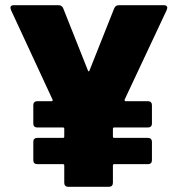

<svg xmlns="http://www.w3.org/2000/svg" viewBox="-20 -720 683 738"><path d="M623 -690 621 -682 459 -337Q458 -335 459.5 -333Q461 -331 463 -331H549Q556 -331 560 -327Q564 -323 564 -316V-245Q564 -238 560 -234Q556 -230 549 -230H419Q414 -230 414 -225V-195Q414 -190 419 -190H549Q556 -190 560 -186Q564 -182 564 -175V-104Q564 -97 560 -93Q556 -89 549 -89H419Q414 -89 414 -84V-17Q414 -10 410 -6Q406 -2 399 -2H242Q235 -2 231 -6Q227 -10 227 -17V-84Q227 -89 222 -89H123Q116 -89 112 -93Q108 -97 108 -104V-175Q108 -182 112 -186Q116 -190 123 -190H222Q227 -190 227 -195V-225Q227 -230 222 -230H123Q116 -230 112 -234Q108 -238 108 -245V-316Q108 -323 112 -327Q116 -331 123 -331H179Q181 -331 182 -333Q183 -335 182 -337L22 -682L20 -690Q20 -700 33 -700H205Q218 -700 223 -688L318 -449Q321 -442 324 -449L419 -688Q424 -700 437 -700H610Q623 -700 623 -690Z"/></svg>

Font: Barlow Black
Style: Regular
Weight: 900
Designer: Jeremy Tribby
Foundry: Tribby Type
Version: Version 1.422